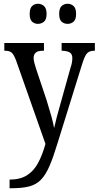

<svg xmlns="http://www.w3.org/2000/svg" viewBox="-20 -765 525 1022"><path d="M31 191Q87 191 123.5 168Q160 145 183 102Q206 59 222 1L66 -442Q54 -474 42.5 -484.5Q31 -495 6 -495H3V-536H214V-495H211Q182 -495 170.5 -485Q159 -475 159 -457Q159 -446 162.5 -431.5Q166 -417 172 -399L228 -232Q242 -187 253 -147.5Q264 -108 268 -83Q274 -111 282 -141Q290 -171 300 -206L355 -403Q360 -417 362.5 -430Q365 -443 365 -456Q365 -477 351.5 -485.5Q338 -494 311 -495H308V-536H485V-495H482Q457 -495 444 -482Q431 -469 416 -420L286 -2Q264 71 244 117.5Q224 164 199 190.5Q174 217 136.5 227Q99 237 40 237H31ZM340 -638Q321 -638 308 -649.5Q295 -661 295 -691Q295 -721 308 -733Q321 -745 340 -745Q358 -745 371.5 -733Q385 -721 385 -691Q385 -661 371.5 -649.5Q358 -638 340 -638ZM182 -638Q164 -638 151 -649.5Q138 -661 138 -691Q138 -721 151 -733Q164 -745 182 -745Q200 -745 214 -733Q228 -721 228 -691Q228 -661 214 -649.5Q200 -638 182 -638Z"/></svg>

Font: Noto Serif Condensed
Style: Regular
Weight: 400
Width: 3
Designer: Monotype Design Team
Foundry: Monotype Imaging Inc.
Version: Version 2.013; ttfautohint (v1.8.4.7-5d5b)